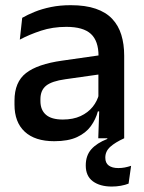

<svg xmlns="http://www.w3.org/2000/svg" viewBox="-20 -520 541 722"><path d="M349.5 0 353.5 -116 350 -131V-285L350.5 -309.5Q350.5 -366 321.8 -392.5Q293 -419 229.5 -419Q178 -419 134 -404.5Q90 -390 54.5 -371L63.5 -453Q83.5 -464.5 110.5 -475.5Q137.5 -486.5 171.5 -493.5Q205.5 -500.5 246 -500.5Q301.5 -500.5 340 -487.2Q378.5 -474 402 -449Q425.5 -424 436.2 -389Q447 -354 447 -311V0ZM184 11Q111.5 11 73 -24.8Q34.5 -60.5 34.5 -126.5V-141.5Q34.5 -211.5 77.8 -245.2Q121 -279 214 -292L361 -313L366.5 -242L225.5 -222Q175 -215 153.5 -197.8Q132 -180.5 132 -147V-140Q132 -106.5 152.8 -88.5Q173.5 -70.5 216 -70.5Q255 -70.5 283 -83.5Q311 -96.5 328.5 -118.2Q346 -140 352.5 -166.5L366 -101H348Q340 -71 321.5 -45.5Q303 -20 269.8 -4.5Q236.5 11 184 11ZM400.5 181.5Q356 181.5 329.2 161.8Q302.5 142 302.5 102.5V102Q302.5 65 323.2 41.5Q344 18 383.5 2.5V-7L447 -7.5V0Q413 15.5 394.5 32.2Q376 49 376 72.5V73Q376 93 389 102.5Q402 112 425 112Q437.5 112 449.2 109.8Q461 107.5 473 103.5L463.5 170.5Q451 175.5 434.5 178.5Q418 181.5 400.5 181.5Z"/></svg>

Font: Anek Latin Medium Medium
Style: Regular
Weight: 500
Version: Version 1.003